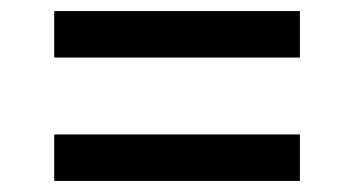

<svg xmlns="http://www.w3.org/2000/svg" viewBox="-20 -504 640 347"><path d="M78 -400V-484H522V-400ZM78 -177V-261H522V-177Z"/></svg>

Font: Source Code Pro Semibold
Style: Regular
Weight: 600
Monospace: yes
Designer: Paul D. Hunt, Teo Tuominen
Foundry: Adobe Systems Incorporated
Version: Version 2.030;PS 1.000;hotconv 16.6.51;makeotf.lib2.5.65220